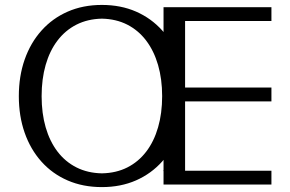

<svg xmlns="http://www.w3.org/2000/svg" viewBox="-20 -745 1172 775"><path d="M391.2 10.2Q315 10.2 253.2 -16.6Q191.4 -43.3 147.2 -92.7Q103 -142.1 79.5 -209.3Q56 -276.5 56 -356.8Q56 -437.4 79.6 -504.8Q103.3 -572.2 147.4 -621.5Q191.4 -670.9 253.2 -698Q315 -725.1 391.2 -725.1Q467.5 -725.1 529.1 -698.2Q590.7 -671.2 634.8 -622Q678.8 -572.8 702.3 -505.7Q725.8 -438.5 725.8 -357.8Q725.8 -277.2 702.3 -210Q678.8 -142.8 634.8 -93.4Q590.7 -44 529.1 -16.9Q467.5 10.2 391.2 10.2ZM391.2 -45.3Q449 -46.4 494 -69.2Q539 -92 570.4 -133.2Q601.8 -174.5 618.1 -231.2Q634.5 -287.8 634.5 -356.8Q634.5 -425.7 618 -482.7Q601.4 -539.7 570 -581.2Q538.6 -622.6 493.6 -645.6Q448.6 -668.5 391.2 -669.7Q334 -668.5 288.7 -645.6Q243.5 -622.6 212.1 -581.3Q180.7 -540.1 164.3 -483Q148 -426 148 -356.8Q148 -287.8 164.3 -231.2Q180.7 -174.5 212.1 -133.2Q243.5 -92 288.7 -69.2Q334 -46.4 391.2 -45.3ZM640.1 0V-716H1075.6V-660.2H659.1L727.1 -708.5V-342.8L653.5 -391.7H1075.6V-335.8H668.7L727.1 -387.5V-7L637.2 -55.8H1075.6V0Z"/></svg>

Font: Russolo 10pt ExtraLight
Style: Regular
Weight: 200
Designer: Micah Stupak-Hahn
Version: Version 1.000